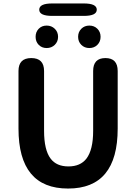

<svg xmlns="http://www.w3.org/2000/svg" viewBox="-20 -1077 788 1111"><path d="M87 -333V-666Q87 -741 161 -741Q235 -741 235 -666V-320Q235 -209 273 -159Q307 -114 376 -114Q445 -114 480 -159Q519 -210 519 -320V-666Q519 -741 590 -741Q661 -741 661 -666V-333Q661 14 374 14Q87 14 87 -333ZM250 -799Q222 -799 204 -817.5Q186 -836 186 -864Q186 -892 204 -910.5Q222 -929 250 -929Q278 -929 297 -910.5Q316 -892 316 -864Q316 -836 297 -817.5Q278 -799 250 -799ZM497 -799Q469 -799 450.5 -817.5Q432 -836 432 -864Q432 -892 450.5 -910.5Q469 -929 497 -929Q525 -929 543.5 -910.5Q562 -892 562 -864Q562 -836 543.5 -817.5Q525 -799 497 -799ZM282 -985Q207 -985 207 -1021Q207 -1057 282 -1057H465Q540 -1057 540 -1021Q540 -985 465 -985Z"/></svg>

Font: Resource Han Rounded KR
Style: Bold
Weight: 700
Designer: Cyano Hao (round all glyphs); Ryoko NISHIZUKA 西塚涼子 (kana, bopomofo & ideographs); Paul D. Hunt (Latin, Greek & Cyrillic)
Foundry: Cyano Hao
Version: 0.990